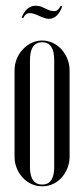

<svg xmlns="http://www.w3.org/2000/svg" viewBox="-20 -645 296 673"><path d="M128 -503Q148 -503 165.5 -494.5Q183 -486 196 -471.5Q209 -457 216.5 -438Q224 -419 224 -397V-96Q224 -75 216.5 -56Q209 -37 196 -22.5Q183 -8 165.5 0Q148 8 128 8Q108 8 90.5 0Q73 -8 59.5 -22.5Q46 -37 38.5 -56Q31 -75 31 -96V-397Q31 -419 38.5 -438Q46 -457 59.5 -471.5Q73 -486 90.5 -494.5Q108 -503 128 -503ZM128 -497Q85 -497 85 -434V-60Q85 2 128 2Q170 2 170 -60V-434Q170 -497 128 -497ZM61 -581 56 -584Q73 -625 105 -625Q110 -625 115.5 -624Q121 -623 126 -621L150 -610Q160 -606 170 -606Q184 -606 193 -625L198 -622Q182 -579 151 -579Q145 -579 138.5 -581Q132 -583 127 -585L111 -592Q95 -599 84 -599Q69 -599 61 -581Z"/></svg>

Font: Moniqa Cond Display
Style: Regular
Weight: 400
Width: 3
Designer: Rajesh Rajput
Foundry: Rajesh Rajput
Version: Version 1.000